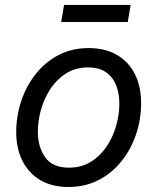

<svg xmlns="http://www.w3.org/2000/svg" viewBox="-20 -748 640 780"><path d="M257.8 11.7Q191.9 11.7 144.5 -15.9Q97.2 -43.5 71.5 -93.8Q45.9 -144 45.9 -211.4Q45.9 -276.4 66.2 -337.4Q86.4 -398.4 124.8 -447Q163.1 -495.6 217.5 -524.2Q272 -552.7 340.3 -552.7Q406.2 -552.7 454.1 -525.4Q502 -498 527.6 -447.8Q553.2 -397.5 553.2 -329.1Q553.2 -263.2 532.7 -202.1Q512.2 -141.1 473.4 -92.8Q434.6 -44.4 380.1 -16.4Q325.7 11.7 257.8 11.7ZM259.8 -66.9Q310.1 -66.9 348.4 -90.3Q386.7 -113.8 412.6 -152.1Q438.5 -190.4 451.7 -236.3Q464.8 -282.2 464.8 -327.1Q464.8 -368.7 451.7 -401.9Q438.5 -435.1 410.6 -454.6Q382.8 -474.1 337.9 -474.1Q288.1 -474.1 250 -450.7Q211.9 -427.2 186 -388.7Q160.2 -350.1 147 -304Q133.8 -257.8 133.8 -212.4Q133.8 -150.9 163.6 -108.9Q193.4 -66.9 259.8 -66.9ZM510.7 -728 499 -658.7H228.5L240.2 -728Z"/></svg>

Font: Inter Variable
Style: Italic
Weight: 400
Italic angle: -9.39999°
Designer: Rasmus Andersson
Foundry: rsms
Version: Version 4.001;git-9221beed3